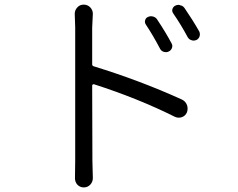

<svg xmlns="http://www.w3.org/2000/svg" viewBox="-20 -778 1040 839"><path d="M729.5 -588.9Q735.4 -579.1 731.4 -568.4Q727.5 -557.6 716.8 -552.7Q706.1 -547.9 694.8 -551.8Q683.6 -555.7 678.7 -566.4Q648.4 -624 617.2 -670.9Q611.3 -679.7 614.3 -689.9Q617.2 -700.2 627 -704.1Q637.7 -709 649.4 -705.6Q661.1 -702.1 667 -692.4Q704.1 -636.7 729.5 -588.9ZM382.8 -657.2V-497.1Q382.8 -490.2 389.6 -488.3Q592.8 -425.8 775.4 -342.8Q791 -335 796.9 -319.3Q799.8 -311.5 799.8 -303.7Q799.8 -294.9 796.9 -287.1Q790 -271.5 774.9 -266.1Q759.8 -260.7 744.1 -267.6Q584 -347.7 389.6 -410.2Q387.7 -410.2 385.3 -408.7Q382.8 -407.2 382.8 -404.3L383.8 -74.2L385.7 0Q385.7 16.6 375 28.3Q363.3 41 346.2 41Q329.1 41 317.4 28.3Q307.6 16.6 307.6 1L308.6 -74.2V-657.2L306.6 -717.8Q306.6 -733.4 317.4 -745.1Q328.1 -757.8 345.7 -757.8Q363.3 -757.8 375 -745.1Q385.7 -733.4 385.7 -717.8ZM737.3 -718.8Q732.4 -725.6 732.4 -732.4Q732.4 -735.4 733.4 -738.3Q736.3 -748 745.1 -752.9Q752 -756.8 759.8 -756.8Q763.7 -756.8 767.6 -754.9Q779.3 -752.9 786.1 -743.2Q822.3 -690.4 850.6 -640.6Q853.5 -634.8 853.5 -627.9Q853.5 -624 852.5 -620.1Q848.6 -608.4 838.9 -603.5Q832 -600.6 826.2 -600.6Q821.3 -600.6 816.4 -602.5Q805.7 -605.5 799.8 -616.2Q770.5 -670.9 737.3 -718.8Z"/></svg>

Font: Gen Jyuu Gothic Normal
Style: Regular
Weight: 300
Designer: [Source Han Sans]
Ryoko NISHIZUKA  (kana & ideographs); Paul D. Hunt (Latin, Greek & Cyrillic); Wenlong ZHANG  (bopomofo
Version: Version 1.002.20150607